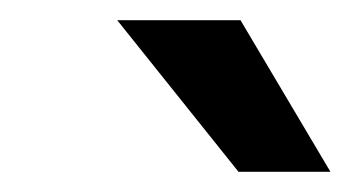

<svg xmlns="http://www.w3.org/2000/svg" viewBox="-20 -783 347 190"><path d="M307 -613H216L96 -763H218Z"/></svg>

Font: Open Sauce One Medium Italic
Style: Regular
Weight: 500
Italic angle: -10°
Designer: Alfredo Marco Pradil
Foundry: Creative Sauce Fz LLC
Version: Version 1.477